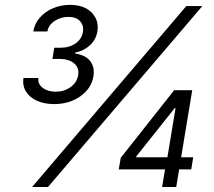

<svg xmlns="http://www.w3.org/2000/svg" viewBox="-20 -752 862 772"><path d="M197.8 -333.5Q159.2 -333.5 129.6 -346.4Q100.1 -359.4 85 -383.1Q69.8 -406.7 74.2 -438.5H134.3Q131.3 -414.6 151.6 -398.9Q171.9 -383.3 204.1 -383.3Q237.8 -383.3 263.2 -401.4Q288.6 -419.4 293.9 -447.8Q299.8 -478 278.8 -496.6Q257.8 -515.1 217.3 -515.1H190.9L198.2 -560.1H224.6Q258.8 -560.1 283.9 -577.6Q309.1 -595.2 313.5 -624Q317.4 -650.4 301.5 -667.2Q285.6 -684.1 255.4 -684.1Q224.6 -684.1 200 -668Q175.3 -651.9 170.4 -625.5H113.8Q119.1 -657.2 140.4 -681.4Q161.6 -705.6 193.4 -719Q225.1 -732.4 261.7 -732.4Q318.8 -732.4 348.9 -701.2Q378.9 -669.9 371.6 -625.5Q366.2 -592.8 341.8 -570.1Q317.4 -547.4 282.2 -540.5L281.7 -537.1Q324.7 -530.3 343.3 -505.6Q361.8 -481 355.5 -444.3Q347.2 -396 303 -364.7Q258.8 -333.5 197.8 -333.5ZM108.9 0 729 -727.5H793.5L172.9 0ZM457.5 -70.8 465.3 -117.2 680.2 -389.2H720.7L709 -317.4H682.6L527.8 -123L527.3 -119.6H756.8L749 -70.8ZM631.8 0 646 -85.4 650.9 -106 697.8 -389.2H752.9L688.5 0Z"/></svg>

Font: Inter 17pt Light
Style: Italic
Weight: 300
Italic angle: -9.3988°
Version: Version 4.001;git-66647c0bb